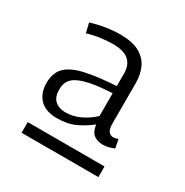

<svg xmlns="http://www.w3.org/2000/svg" viewBox="-105 -764 556 578"><g transform="rotate(30 172.5 -475.5)"><path d="M44 -273V-310H311V-273ZM34 -441Q34 -476 53.5 -495.5Q73 -515 114.5 -524.5Q156 -534 222 -538V-582Q222 -611 204.5 -626.5Q187 -642 149 -642Q130 -642 107.5 -639Q85 -636 62 -629L54 -662Q79 -670 105 -674Q131 -678 154 -678Q196 -678 220.5 -664.5Q245 -651 256 -628Q267 -605 267 -573V-435Q267 -414 273.5 -406.5Q280 -399 289 -399Q293 -399 297.5 -400Q302 -401 306 -403L312 -373Q303 -369 293.5 -366.5Q284 -364 274 -364Q253 -364 241 -374Q229 -384 226 -407Q205 -390 178 -377Q151 -364 113 -364Q96 -364 81.5 -368.5Q67 -373 56.5 -382.5Q46 -392 40 -406.5Q34 -421 34 -441ZM77 -443Q77 -416 91 -404Q105 -392 127 -392Q153 -392 177.5 -403.5Q202 -415 222 -434V-513Q181 -511 153.5 -506Q126 -501 109 -493Q92 -485 84.5 -473Q77 -461 77 -443Z"/></g></svg>

Font: Georama ExtraCondensed Thin Light
Style: Regular
Weight: 300
Version: Version 1.001